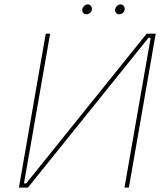

<svg xmlns="http://www.w3.org/2000/svg" viewBox="-20 -853 762 873"><path d="M66 0H107L655 -681H665L546 0H566L688 -700H647L99 -19H89L208 -700H188ZM374 -788C386 -788 398 -799 398 -813C398 -823 391 -833 379 -833C366 -833 354 -820 354 -807C354 -796 361 -788 374 -788ZM523 -788C535 -788 547 -799 547 -813C547 -823 540 -833 528 -833C516 -833 503 -820 503 -807C503 -796 511 -788 523 -788Z"/></svg>

Font: Fixel Display 20240404 Thin
Style: Italic
Weight: 100
Italic angle: -10°
Designer: AlfaBravo + MacPaw
Foundry: Kyrylo Tkachov, Marchela Mozhyna, Serhii Makarenko, Maria Weinstein, Zakhar Kryvoshyya
Version: Version 1.211;Glyphs 3.2 (3225)